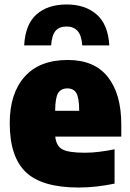

<svg xmlns="http://www.w3.org/2000/svg" viewBox="-20 -827 580 858"><path d="M331.5 11Q168 11 95.8 -57.5Q23.5 -126 23.5 -277Q23.5 -409 89.8 -484Q156 -559 283 -559Q402 -559 462 -483Q522 -407 522 -270.5V-216.5H227Q231 -175.5 258.2 -160Q285.5 -144.5 359.5 -144.5Q391 -144.5 425 -148.8Q459 -153 492 -160V-6.5Q408.5 11 331.5 11ZM281 -432Q253 -432 240 -411.5Q227 -391 226.5 -332H334Q333.5 -391 321 -411.5Q308.5 -432 281 -432ZM88 -624Q93 -718 143 -762.5Q193 -807 278 -807Q360.5 -807 411.8 -762.5Q463 -718 468.5 -624H347.5Q344.5 -669 326.5 -688.8Q308.5 -708.5 278 -708.5Q244.5 -708.5 228 -688.8Q211.5 -669 208.5 -624Z"/></svg>

Font: Encode Sans Semi Condensed Black
Style: Regular
Weight: 900
Width: 4
Designer: Multiple Designers
Foundry: Impallari Type
Version: Version 3.000; ttfautohint (v1.8.3) -l 8 -r 50 -G 200 -x 14 